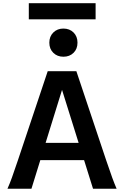

<svg xmlns="http://www.w3.org/2000/svg" viewBox="-20 -1145 765 1165"><path d="M170.9 0H25.4Q38.6 -29.8 52.2 -66.9Q65.9 -104 88.9 -173.3L269.5 -712.9H443.4L624 -173.3Q647 -105 660.9 -67.1Q674.8 -29.3 687.5 0H544.4L490.2 -173.3H224.6ZM457 -278.3 356.4 -599.6 256.8 -278.3ZM279.3 -886.2Q279.3 -923.8 303.5 -947.8Q327.6 -971.7 364.7 -971.7Q402.3 -971.7 426.3 -947.8Q450.2 -923.8 450.2 -886.2Q450.2 -848.1 426.3 -824.5Q402.3 -800.8 364.7 -800.8Q327.6 -800.8 303.5 -824.5Q279.3 -848.1 279.3 -886.2ZM154.8 -1027.8V-1125.5H560.1V-1027.8Z"/></svg>

Font: Andika
Style: Bold
Weight: 700
Designer: Victor Gaultney, Annie Olsen, Julie Remington, Don Collingsworth, Eric Hays, Becca Hirsbrunner
Foundry: SIL International
Version: Version 6.101